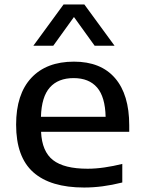

<svg xmlns="http://www.w3.org/2000/svg" viewBox="-20 -828 640 858"><path d="M356 10Q205.5 10 128.8 -58.2Q52 -126.5 52 -271Q52 -407 119.8 -479.8Q187.5 -552.5 310.5 -552.5Q430.5 -552.5 494 -479Q557.5 -405.5 557.5 -268V-239H163.5Q167.5 -151 217 -112.5Q266.5 -74 371.5 -74Q407.5 -74 447 -79.8Q486.5 -85.5 526.5 -95.5V-12.5Q480.5 -1 438.5 4.5Q396.5 10 356 10ZM309 -479Q240 -479 202.8 -437.2Q165.5 -395.5 163 -306H452Q450 -395 413.8 -437Q377.5 -479 309 -479ZM129 -623.5 264 -808H357L492 -623.5H403L310.5 -752L218 -623.5Z"/></svg>

Font: Encode Sans Expanded Expanded Medium
Style: Regular
Weight: 500
Width: 7
Designer: Multiple Designers
Foundry: Impallari Type
Version: Version 3.000; ttfautohint (v1.8.3) -l 8 -r 50 -G 200 -x 14 